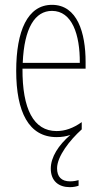

<svg xmlns="http://www.w3.org/2000/svg" viewBox="-20 -557 420 794"><path d="M216 139C216 90 268 23 318 -22V-52C283 -27 249 -15 214 -15C119 -15 72 -106 73 -273H334V-301C334 -421 300 -537 195 -537C94 -537 47 -429 47 -264C47 -94 99 10 214 10C235 10 254 7 271 1C222 43 190 93 190 140C190 192 223 217 269 217C284 217 297 214 305 211V188C299 190 284 193 270 193C234 193 216 174 216 139ZM195 -512C278 -512 311 -414 310 -297H74C80 -442 125 -512 195 -512Z"/></svg>

Font: Noto Sans Oriya ExtCond Thin
Style: Regular
Weight: 100
Width: 2
Designer: Amélie Bonet and Sol Matas
Foundry: Google LLC
Version: Version 2.006